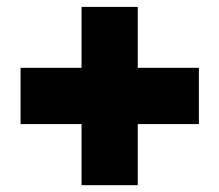

<svg xmlns="http://www.w3.org/2000/svg" viewBox="-20 -670 640 560"><path d="M217.8 -649.9H381.8V-472.2H560.1V-308.1H381.8V-129.9H217.8V-308.1H40V-472.2H217.8Z"/></svg>

Font: Cooper Hewitt
Style: Heavy
Weight: 713
Designer: Village Type and Design LLC
Foundry: Cooper Hewitt Smithsonian Design Museum
Version: 1.000